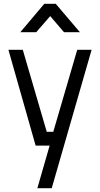

<svg xmlns="http://www.w3.org/2000/svg" viewBox="-20 -760 522 1002"><path d="M24 -500H99L224 -72H258L383 -500H458L250 222H175L239 0H166ZM86 -592 211 -740H271L397 -592H314L242 -676L169 -592Z"/></svg>

Font: TitilliumText22L Rg
Style: Regular
Weight: 400
Designer: Campivisivi
Foundry: Campivisivi
Version: 1.000